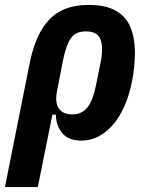

<svg xmlns="http://www.w3.org/2000/svg" viewBox="-69 -557 593 777"><path d="M-49 200 51 -301Q75 -420 131 -478.5Q187 -537 289 -537Q360 -537 401 -513Q442 -489 459.5 -445.5Q477 -402 477 -345Q477 -318 474 -286.5Q471 -255 466 -232Q455 -174 435 -128.5Q415 -83 388 -52Q361 -21 329 -4.5Q297 12 261 12Q209 12 183.5 -17.5Q158 -47 157 -93H143L84 200ZM224 -94Q262 -94 285 -122.5Q308 -151 321 -219L335 -289Q340 -310 342 -327Q344 -344 344 -357Q344 -382 337.5 -398Q331 -414 316.5 -422Q302 -430 278 -430Q251 -430 234 -418.5Q217 -407 205.5 -380Q194 -353 185 -308L161 -185Q156 -157 161 -136.5Q166 -116 182 -105Q198 -94 224 -94Z"/></svg>

Font: IBM Plex Sans Condensed
Style: Bold Italic
Weight: 700
Width: 3
Italic angle: -11.31°
Designer: Mike Abbink, Paul van der Laan, Pieter van Rosmalen
Foundry: Bold Monday
Version: Version 3.201